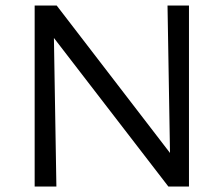

<svg xmlns="http://www.w3.org/2000/svg" viewBox="-20 -678 814 698"><path d="M589 -658H667V0H592L176 -540L185 0H106V-658H186L598 -122Z"/></svg>

Font: EauTest Medium
Style: Regular
Weight: 500
Designer: Christian Thalmann (Catharsis Fonts)
Version: Version 0.001;PS 000.001;hotconv 1.0.88;makeotf.lib2.5.64775